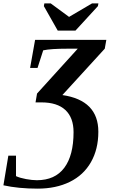

<svg xmlns="http://www.w3.org/2000/svg" viewBox="-103 -888 664 1124"><path d="M117.2 216.3Q4.9 216.3 -83 196.8L-54.2 23.4H-9.3V143.1Q13.7 153.8 49.6 160.4Q85.4 167 112.8 167Q218.8 167 273.2 94.5Q327.6 22 327.6 -114.3Q327.6 -199.2 279.8 -243.9Q231.9 -288.6 139.6 -288.6H105L113.8 -340.3L352.1 -603H293.5Q192.9 -603 149.9 -593.3L116.7 -490.2H73.2L102.5 -654.8H519.5L510.3 -603L262.2 -331.5Q472.7 -300.8 472.7 -116.7Q472.7 -14.6 429.4 61.3Q386.2 137.2 305.4 176.8Q224.6 216.3 117.2 216.3ZM473.1 -868.2 470.2 -852.1 338.9 -709H234.9L153.8 -852.1L156.7 -868.2H193.8L301.3 -789.1L436 -868.2Z"/></svg>

Font: Tinos
Style: Bold Italic
Weight: 700
Italic angle: -16.333°
Designer: Steve Matteson
Foundry: Monotype Imaging Inc.
Version: Version 1.23